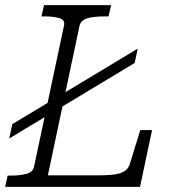

<svg xmlns="http://www.w3.org/2000/svg" viewBox="-36 -730 688 750"><path d="M0 -189 12 -245 502 -540 490 -484ZM398 -710 388 -666H372Q346 -666 325 -663Q304 -660 291.5 -652.5Q279 -645 275 -631L151 -45H337Q369 -45 392.5 -46.5Q416 -48 432 -53Q448 -58 457.5 -67Q467 -76 471 -89L512 -222H558L511 0H-16L-6 -44H5Q42 -44 67.5 -51Q93 -58 97 -79L214 -630Q219 -652 196.5 -659Q174 -666 137 -666H126L136 -710Z"/></svg>

Font: Roboto Serif ExtraLight
Style: Italic
Weight: 250
Italic angle: -10°
Designer: Greg Gazdowicz
Foundry: Commercial Type
Version: Version 1.008